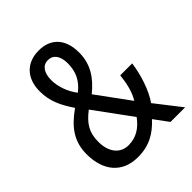

<svg xmlns="http://www.w3.org/2000/svg" viewBox="-207 -841 967 967"><g transform="rotate(-45 277.0 -357.0)"><path d="M235 -724C148 -724 93 -668 93 -575C93 -502 119 -452 160 -390C78 -332 36 -273 36 -183C36 -68 96 10 209 10C290 10 344 -22 394 -76L450 0H554L448 -136C487 -193 512 -273 522 -345H437C431 -289 419 -241 396 -204L268 -379C334 -433 372 -491 372 -573C372 -669 321 -724 235 -724ZM233 -657C271 -657 293 -627 293 -575C293 -518 274 -473 224 -434C192 -475 174 -528 174 -574C174 -627 197 -657 233 -657ZM203 -335 347 -138C313 -92 272 -66 218 -66C160 -66 122 -112 122 -186C122 -253 147 -292 203 -335Z"/></g></svg>

Font: Noto Sans Telugu Condensed
Style: Regular
Weight: 400
Width: 3
Designer: Jelle Bosma - Monotype Design Team
Foundry: Monotype Imaging Inc.
Version: Version 2.005